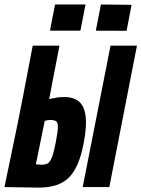

<svg xmlns="http://www.w3.org/2000/svg" viewBox="-36 -837 633 859"><path d="M415.5 -816.9 552.7 -815.4 530.3 -699.2 392.6 -699.7ZM210.4 -816.9H346.7L323.7 -699.7H187.5ZM334 0 458.5 -632.8H576.7L453.1 0ZM187 -300.3Q181.2 -300.3 175.5 -299.1Q169.9 -297.9 167 -296.9L164.1 -295.9Q132.3 -138.2 124.5 -102.1Q137.7 -100.1 147.5 -100.1Q168 -100.1 178 -106.4Q188 -112.8 196.3 -133.3Q204.6 -153.8 213.4 -199.7Q223.1 -250 223.1 -269.5Q223.1 -289.1 215.1 -294.7Q207 -300.3 187 -300.3ZM110.4 -632.8H130.9H230Q216.8 -562.5 207.5 -516.1Q203.1 -493.7 195.8 -455.3Q188.5 -417 184.1 -394Q194.8 -396 206.3 -398.2Q217.8 -400.4 221.9 -401.1Q226.1 -401.9 233.4 -402.3Q240.7 -402.8 252 -402.8Q301.3 -402.8 325 -375Q348.6 -347.2 348.6 -288.6Q348.6 -249.5 337.4 -191.9Q317.4 -87.9 272.2 -42.7Q227.1 2.4 137.7 2.4Q115.7 2.4 64.7 1.2Q13.7 0 -16.1 0Q-9.8 -31.7 16.8 -158Q43.5 -284.2 65.9 -400.4Q69.8 -420.4 87.6 -513.9Q105.5 -607.4 110.4 -632.8Z"/></svg>

Font: Fantasque Sans Mono
Style: Bold Italic
Weight: 700
Italic angle: -11°
Monospace: yes
Designer: Jany Belluz
Version: Version 1.7.1